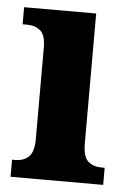

<svg xmlns="http://www.w3.org/2000/svg" viewBox="-44 -571 411 605"><g transform="rotate(5 161.0 -268.0)"><path d="M12 0V-54H22Q48 -54 64.5 -69Q81 -84 81 -127V-414Q81 -454 64.5 -468Q48 -482 23 -482H8V-536H236V-126Q236 -83 252.5 -68.5Q269 -54 295 -54H305V0Z"/></g></svg>

Font: Noto Serif Hebrew Condensed ExtraBold
Style: Regular
Weight: 800
Width: 3
Designer: Monotype Design Team
Foundry: Monotype Imaging Inc.
Version: Version 2.004; ttfautohint (v1.8.4.7-5d5b)